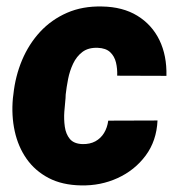

<svg xmlns="http://www.w3.org/2000/svg" viewBox="-20 -558 544 588"><path d="M232.4 -116.7Q255.4 -116.2 272 -125.2Q288.6 -134.3 298.6 -150.6Q308.6 -167 311.5 -188.5L462.4 -189Q459.5 -126.5 426 -81.5Q392.6 -36.6 340.3 -12.7Q288.1 11.2 228 9.8Q170.4 8.8 128.9 -12.9Q87.4 -34.7 61.5 -71.5Q35.6 -108.4 25.1 -156.2Q14.6 -204.1 19.5 -257.3L21 -269Q26.9 -324.7 47.6 -374Q68.4 -423.3 103 -460.7Q137.7 -498 185.3 -518.8Q232.9 -539.6 292.5 -538.1Q356 -537.1 400.6 -509.8Q445.3 -482.4 468.3 -435.1Q491.2 -387.7 489.7 -325.7L338.9 -326.2Q339.8 -347.2 335.2 -366.5Q330.6 -385.7 317.4 -398.2Q304.2 -410.6 279.3 -411.6Q250.5 -412.6 232.4 -398.9Q214.4 -385.3 203.9 -363Q193.4 -340.8 188.5 -315.7Q183.6 -290.5 181.2 -268.6L180.7 -257.3Q178.7 -239.7 177 -216.1Q175.3 -192.4 178.5 -169.9Q181.6 -147.5 193.8 -132.6Q206.1 -117.7 232.4 -116.7Z"/></svg>

Font: Roboto Black
Style: Italic
Weight: 900
Italic angle: -12°
Designer: Christian Robertson
Foundry: Google
Version: Version 3.0; 2020